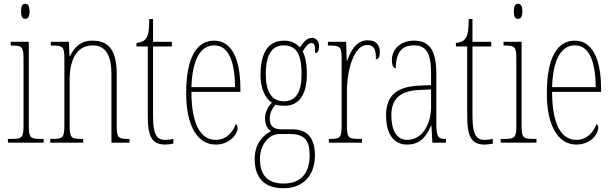

<svg xmlns="http://www.w3.org/2000/svg" viewBox="-20 -758 3256 1020"><path d="M114 -658C127 -658 137 -666 137 -698C137 -729 127 -738 114 -738C100 -738 92 -729 92 -698C92 -666 100 -658 114 -658ZM22 0H212V-20H199C139 -20 133 -26 133 -96V-536H37V-516H43C101 -516 105 -508 105 -437V-96C105 -26 99 -20 38 -20H22Z M247 0H422V-20H416C356 -20 350 -26 350 -96V-333C350 -467 405 -517 473 -517C545 -517 572 -457 572 -364V0H668V-20H664C606 -20 600 -26 600 -96V-363C600 -486 562 -542 471 -542C408 -542 376 -508 351 -459H349L346 -536H250V-516H255C316 -516 322 -511 322 -441V-96C322 -26 316 -20 255 -20H247Z M859 10C870 10 886 8 901 5V-20C884 -17 873 -15 857 -15C815 -15 793 -40 793 -140V-511H893V-536H793V-657H773C772 -610 772 -575 755 -553C746 -540 730 -532 705 -530V-511H765V-141C765 -26 791 10 859 10Z M1126 10C1201 10 1242 -46 1242 -77C1242 -90 1238 -96 1233 -99C1217 -57 1184 -15 1126 -15C1046 -15 997 -97 997 -270H1257V-291C1257 -445 1210 -542 1118 -542C1023 -542 969 -450 969 -262C969 -88 1030 10 1126 10ZM1229 -295H997C1001 -431 1040 -517 1118 -517C1197 -517 1227 -427 1229 -295Z M1486 242C1592 242 1653 173 1653 67C1653 -13 1622 -71 1534 -71H1477C1436 -71 1413 -86 1413 -126C1413 -162 1428 -183 1444 -202C1455 -198 1477 -196 1491 -196C1570 -196 1610 -257 1610 -362C1610 -426 1601 -459 1588 -485C1608 -518 1621 -529 1633 -529C1653 -529 1654 -513 1654 -476C1668 -476 1675 -489 1675 -512C1675 -536 1662 -557 1637 -557C1608 -557 1591 -531 1573 -506C1558 -525 1527 -542 1491 -542C1411 -542 1364 -489 1364 -357C1364 -288 1390 -234 1424 -213C1406 -193 1388 -165 1388 -130C1388 -91 1404 -71 1420 -61C1384 -43 1333 -1 1333 87C1333 180 1378 242 1486 242ZM1488 -220C1423 -220 1392 -271 1392 -364C1392 -472 1429 -517 1486 -517C1549 -517 1582 -479 1582 -365C1582 -268 1552 -220 1488 -220ZM1487 217C1389 217 1361 158 1361 86C1361 15 1405 -46 1465 -46H1522C1604 -46 1625 -4 1625 67C1625 153 1586 217 1487 217Z M1727 0H1903V-20H1892C1829 -20 1823 -25 1823 -96V-274C1823 -382 1859 -519 1930 -519C1975 -519 1977 -480 1977 -443C1993 -443 1998 -460 1998 -483C1998 -517 1979 -544 1934 -544C1869 -544 1842 -483 1824 -435H1822L1819 -536H1722V-516H1725C1789 -516 1795 -511 1795 -440V-96C1795 -25 1789 -20 1728 -20H1727Z M2142 10C2213 10 2245 -33 2270 -91H2272L2277 0H2349V-20H2347C2309 -20 2298 -29 2298 -103V-366C2298 -495 2258 -542 2180 -542C2106 -542 2062 -496 2062 -438C2062 -411 2070 -395 2083 -395C2083 -482 2116 -517 2179 -517C2243 -517 2270 -477 2270 -371V-306L2207 -303C2088 -298 2031 -250 2031 -146C2031 -41 2075 10 2142 10ZM2144 -15C2085 -15 2059 -69 2059 -146C2059 -228 2101 -276 2208 -280L2270 -283V-191C2270 -92 2219 -15 2144 -15Z M2556 10C2567 10 2583 8 2598 5V-20C2581 -17 2570 -15 2554 -15C2512 -15 2490 -40 2490 -140V-511H2590V-536H2490V-657H2470C2469 -610 2469 -575 2452 -553C2443 -540 2427 -532 2402 -530V-511H2462V-141C2462 -26 2488 10 2556 10Z M2732 -658C2745 -658 2755 -666 2755 -698C2755 -729 2745 -738 2732 -738C2718 -738 2710 -729 2710 -698C2710 -666 2718 -658 2732 -658ZM2640 0H2830V-20H2817C2757 -20 2751 -26 2751 -96V-536H2655V-516H2661C2719 -516 2723 -508 2723 -437V-96C2723 -26 2717 -20 2656 -20H2640Z M3042 10C3117 10 3158 -46 3158 -77C3158 -90 3154 -96 3149 -99C3133 -57 3100 -15 3042 -15C2962 -15 2913 -97 2913 -270H3173V-291C3173 -445 3126 -542 3034 -542C2939 -542 2885 -450 2885 -262C2885 -88 2946 10 3042 10ZM3145 -295H2913C2917 -431 2956 -517 3034 -517C3113 -517 3143 -427 3145 -295Z"/></svg>

Font: Noto Serif Armenian ExtraCondensed Thin
Style: Regular
Weight: 100
Width: 2
Designer: Monotype Design Team
Foundry: Monotype Imaging Inc.
Version: Version 2.008